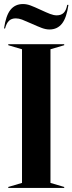

<svg xmlns="http://www.w3.org/2000/svg" viewBox="-23 -931 359 951"><path d="M18 -5 86 -25V-687L18 -707V-712H295V-707L227 -687V-25L295 -5V0H18ZM133 -814Q102 -828 86 -834Q70 -840 55 -840Q34 -840 21.5 -828Q9 -816 2 -790H-3Q6 -854 29 -882.5Q52 -911 91 -911Q109 -911 128 -904Q147 -897 179 -882Q207 -869 225 -862Q243 -855 258 -855Q280 -855 292.5 -867.5Q305 -880 310 -907H316Q307 -843 284 -814Q261 -785 222 -785Q204 -785 184 -792.5Q164 -800 133 -814Z"/></svg>

Font: Nyght Serif Medium
Style: Regular
Weight: 500
Designer: Maksym Kobuzan
Version: Version 0.410